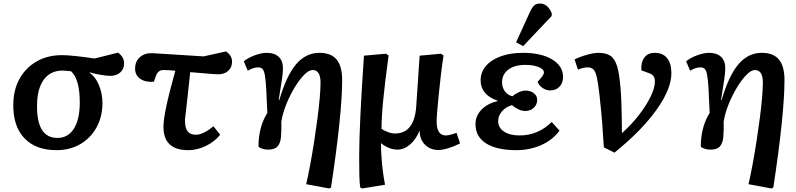

<svg xmlns="http://www.w3.org/2000/svg" viewBox="-20 -833 4491 1083"><path d="M299 14Q181 14 117 -54Q53 -122 55 -246Q56 -328 91 -390Q126 -452 187.5 -487Q249 -522 330 -522Q357 -522 405.5 -517Q454 -512 513 -503L646 -536Q680 -511 680 -476Q680 -444 658.5 -424.5Q637 -405 602 -405Q584 -405 550 -410.5Q516 -416 486 -425L485 -423Q518 -401 538 -353Q558 -305 558 -249Q557 -172 523.5 -112.5Q490 -53 432 -19.5Q374 14 299 14ZM304 -55Q363 -55 396 -106Q429 -157 430 -250Q431 -385 381 -431Q368 -432 355 -433.5Q342 -435 334 -435Q265 -435 227.5 -384.5Q190 -334 189 -241Q186 -55 304 -55Z M1042 14Q902 14 902 -117Q902 -156 917.5 -230.5Q933 -305 969 -434Q950 -436 932.5 -437Q915 -438 901 -438Q872 -438 860 -406L848 -372Q800 -368 771 -388.5Q742 -409 742 -446Q742 -487 769.5 -511Q797 -535 841 -533L1129 -515L1255 -543Q1289 -519 1289 -486Q1289 -453 1267.5 -433.5Q1246 -414 1211 -414Q1194 -414 1149 -418Q1104 -422 1053 -426Q1044 -339 1038 -287Q1032 -235 1029 -208Q1026 -181 1025 -171.5Q1024 -162 1023.5 -160.5Q1023 -159 1023.5 -157.5Q1024 -156 1024 -146Q1024 -73 1085 -73Q1126 -73 1184 -121L1222 -73Q1191 -34 1141.5 -10Q1092 14 1042 14Z M1836 230 1707 206Q1718 159 1729.5 97.5Q1741 36 1751.5 -31.5Q1762 -99 1770.5 -163.5Q1779 -228 1783.5 -281Q1788 -334 1788 -367Q1788 -438 1743 -438Q1722 -438 1695.5 -411Q1669 -384 1642.5 -340.5Q1616 -297 1595.5 -246.5Q1575 -196 1567 -148Q1568 -97 1565 -61.5Q1562 -26 1546 -7.5Q1530 11 1492 11Q1475 11 1459.5 6Q1444 1 1438 -6Q1438 -117 1488 -196Q1485 -250 1484 -278Q1483 -306 1482 -327Q1479 -378 1474.5 -405.5Q1470 -433 1461.5 -443Q1453 -453 1437 -453Q1408 -453 1378 -434L1355 -487Q1379 -507 1417 -521Q1455 -535 1485 -535Q1528 -535 1552 -512.5Q1576 -490 1576 -449Q1576 -422 1570 -383Q1564 -344 1552 -269L1555 -268Q1596 -407 1650.5 -471Q1705 -535 1782 -535Q1847 -535 1878.5 -497.5Q1910 -460 1910 -381Q1910 -287 1894 -132.5Q1878 22 1847 225Z M2023 230 2012 225Q2008 199 2007 158Q2006 117 2006 50Q2006 -41 2013 -186Q2020 -331 2033 -519L2157 -530L2172 -520Q2151 -366 2141.5 -268.5Q2132 -171 2132 -106Q2147 -96 2168.5 -88Q2190 -80 2208 -80Q2318 -80 2328 -236L2347 -519L2467 -530L2482 -520Q2474 -471 2467.5 -415Q2461 -359 2455.5 -306Q2450 -253 2446.5 -211Q2443 -169 2443 -147Q2443 -69 2495 -69Q2506 -69 2523 -73.5Q2540 -78 2555 -84L2575 -24Q2542 -7 2508.5 3Q2475 13 2453 13Q2406 13 2376.5 -17.5Q2347 -48 2347 -95H2346Q2326 -46 2292.5 -17.5Q2259 11 2222 11Q2196 11 2171 0Q2146 -11 2130 -25H2129Q2129 11 2132 55Q2135 99 2140.5 140Q2146 181 2152 209Z M2893 14Q2782 14 2722 -24Q2662 -62 2662 -133Q2662 -179 2695.5 -214Q2729 -249 2787 -263V-265Q2691 -298 2691 -380Q2691 -426 2721 -461Q2751 -496 2805 -515.5Q2859 -535 2930 -535Q3032 -535 3094 -498Q3156 -461 3156 -399Q3156 -365 3136 -344Q3116 -323 3084 -323Q3061 -323 3041.5 -336Q3022 -349 3012 -371Q3033 -394 3040.5 -405Q3048 -416 3048 -424Q3048 -443 3018 -455Q2988 -467 2943 -467Q2883 -467 2847.5 -440.5Q2812 -414 2812 -368Q2812 -340 2827.5 -318.5Q2843 -297 2870 -290Q2885 -303 2905.5 -312.5Q2926 -322 2945 -322Q2973 -322 2991.5 -307Q3010 -292 3010 -270Q3010 -243 2991 -225Q2972 -207 2944 -207Q2923 -207 2903.5 -216.5Q2884 -226 2868 -240Q2833 -230 2811.5 -205Q2790 -180 2790 -150Q2790 -113 2822.5 -91Q2855 -69 2911 -69Q3015 -69 3092 -145L3136 -96Q3098 -44 3033.5 -15Q2969 14 2893 14ZM2931 -573 2891 -594 2968 -763Q2981 -792 2993.5 -802.5Q3006 -813 3026 -813Q3069 -813 3092 -759V-743Z M3446 28 3386 -2Q3383 -45 3381 -76Q3379 -107 3377 -137Q3375 -167 3371 -205Q3367 -243 3361 -301Q3354 -364 3346.5 -397Q3339 -430 3327 -441.5Q3315 -453 3295 -453Q3271 -453 3240 -440L3221 -498Q3254 -514 3292.5 -524.5Q3331 -535 3356 -535Q3398 -535 3423 -518.5Q3448 -502 3461 -459Q3474 -416 3480 -336Q3483 -307 3484.5 -265.5Q3486 -224 3487 -176.5Q3488 -129 3488 -82Q3541 -129 3583 -183Q3625 -237 3649.5 -287Q3674 -337 3674 -373Q3674 -392 3666.5 -403Q3659 -414 3642 -420L3598 -436Q3594 -480 3614 -507.5Q3634 -535 3673 -535Q3719 -535 3743 -505Q3767 -475 3767 -420Q3767 -331 3683 -213.5Q3599 -96 3446 28Z M4331 230 4202 206Q4213 159 4224.5 97.5Q4236 36 4246.5 -31.5Q4257 -99 4265.5 -163.5Q4274 -228 4278.5 -281Q4283 -334 4283 -367Q4283 -438 4238 -438Q4217 -438 4190.5 -411Q4164 -384 4137.5 -340.5Q4111 -297 4090.5 -246.5Q4070 -196 4062 -148Q4063 -97 4060 -61.5Q4057 -26 4041 -7.5Q4025 11 3987 11Q3970 11 3954.5 6Q3939 1 3933 -6Q3933 -117 3983 -196Q3980 -250 3979 -278Q3978 -306 3977 -327Q3974 -378 3969.5 -405.5Q3965 -433 3956.5 -443Q3948 -453 3932 -453Q3903 -453 3873 -434L3850 -487Q3874 -507 3912 -521Q3950 -535 3980 -535Q4023 -535 4047 -512.5Q4071 -490 4071 -449Q4071 -422 4065 -383Q4059 -344 4047 -269L4050 -268Q4091 -407 4145.5 -471Q4200 -535 4277 -535Q4342 -535 4373.5 -497.5Q4405 -460 4405 -381Q4405 -287 4389 -132.5Q4373 22 4342 225Z"/></svg>

Font: Literata 7pt SemiBold
Style: Italic
Weight: 600
Italic angle: -2°
Designer: Latin by Veronika Burian and Jose Scaglione. Greek by Irene Vlachou. Cyrillic by Vera Evstafieva
Foundry: TypeTogether
Version: Version 3.002